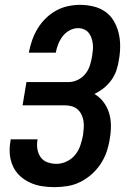

<svg xmlns="http://www.w3.org/2000/svg" viewBox="-20 -763 540 791"><path d="M205 8Q178 8 152.5 4Q127 0 104 -10.5Q81 -21 62.5 -38Q44 -55 33.5 -78Q23 -101 20.5 -127Q18 -153 23 -180L24 -189H135L134 -184Q131 -165 134.5 -146.5Q138 -128 148.5 -114Q159 -100 176.5 -94Q194 -88 213 -88Q234 -88 255 -98Q276 -108 290 -125.5Q304 -143 311 -164Q318 -185 322 -206Q324 -220 325 -235Q326 -250 324 -264Q322 -278 316 -290.5Q310 -303 300 -312Q290 -321 276.5 -325Q263 -329 248 -329H73L89 -425H264Q282 -425 300.5 -434Q319 -443 331.5 -458.5Q344 -474 350 -492.5Q356 -511 359 -529Q361 -542 362.5 -555.5Q364 -569 362.5 -581.5Q361 -594 357 -606Q353 -618 345.5 -627.5Q338 -637 326.5 -642Q315 -647 301 -647Q284 -647 267 -638Q250 -629 238.5 -614Q227 -599 220 -581.5Q213 -564 210 -547V-546H99V-548Q104 -573 112.5 -597.5Q121 -622 134.5 -644.5Q148 -667 167.5 -686.5Q187 -706 210.5 -719Q234 -732 259.5 -737.5Q285 -743 309 -743Q338 -743 365 -736.5Q392 -730 413.5 -715Q435 -700 448.5 -677Q462 -654 468.5 -628Q475 -602 475 -573.5Q475 -545 470 -517Q467 -496 460 -474.5Q453 -453 439.5 -434Q426 -415 408 -400.5Q390 -386 369 -376Q391 -363 406.5 -342.5Q422 -322 429.5 -297Q437 -272 437 -244.5Q437 -217 432 -190Q428 -163 419 -137Q410 -111 394.5 -87.5Q379 -64 357.5 -45Q336 -26 311 -13.5Q286 -1 258.5 3.5Q231 8 205 8Z"/></svg>

Font: Iosevka Oblique
Style: Bold
Weight: 700
Italic angle: -9°
Monospace: yes
Designer: Belleve Invis
Foundry: Belleve Invis
Version: Version 32.5.0; ttfautohint (v1.8.4)